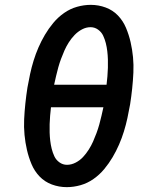

<svg xmlns="http://www.w3.org/2000/svg" viewBox="-20 -763 640 791"><path d="M255 8Q223 8 193.5 -3Q164 -14 143 -36Q122 -58 110 -86.5Q98 -115 91 -145.5Q84 -176 81 -207.5Q78 -239 79.5 -271.5Q81 -304 84.5 -337Q88 -370 93 -402Q98 -430 104 -458Q110 -486 118.5 -513.5Q127 -541 138.5 -567.5Q150 -594 165 -619.5Q180 -645 199.5 -668.5Q219 -692 244 -709.5Q269 -727 297.5 -735Q326 -743 354 -743Q386 -743 415.5 -732Q445 -721 466 -699Q487 -677 499 -648.5Q511 -620 518 -589.5Q525 -559 528 -527.5Q531 -496 529.5 -463.5Q528 -431 524.5 -398Q521 -365 516 -333Q511 -305 505 -277Q499 -249 490.5 -221.5Q482 -194 470.5 -167.5Q459 -141 444 -115.5Q429 -90 409.5 -66.5Q390 -43 365 -25.5Q340 -8 311.5 0Q283 8 255 8ZM203 -414H419Q421 -431 422.5 -448.5Q424 -466 424.5 -483.5Q425 -501 424.5 -518Q424 -535 422 -552Q420 -569 416 -585Q412 -601 405 -616Q398 -631 384 -641Q370 -651 353 -651Q335 -651 318 -642Q301 -633 287.5 -619Q274 -605 263.5 -588.5Q253 -572 245.5 -555Q238 -538 231.5 -520.5Q225 -503 220 -485Q215 -467 211 -449.5Q207 -432 203 -414ZM256 -84Q274 -84 291.5 -93Q309 -102 322 -116Q335 -130 345.5 -146.5Q356 -163 363.5 -180Q371 -197 377.5 -214.5Q384 -232 389 -250Q394 -268 398 -285.5Q402 -303 406 -321H190Q188 -304 186.5 -286.5Q185 -269 184.5 -251.5Q184 -234 184.5 -217Q185 -200 187 -183Q189 -166 193 -150Q197 -134 204 -119Q211 -104 225 -94Q239 -84 256 -84Z"/></svg>

Font: Iosevka SmBd Ex Obl
Style: Regular
Weight: 600
Width: 7
Italic angle: -9°
Monospace: yes
Designer: Belleve Invis
Foundry: Belleve Invis
Version: Version 32.5.0; ttfautohint (v1.8.4)